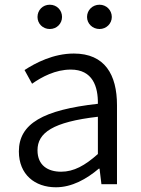

<svg xmlns="http://www.w3.org/2000/svg" viewBox="-20 -781 598 814"><path d="M217 13C285 13 347 -22 399 -66H402L410 0H476V-335C476 -465 424 -554 293 -554C206 -554 130 -514 84 -484L116 -426C157 -455 215 -486 280 -486C373 -486 396 -414 395 -341C163 -315 60 -257 60 -139C60 -41 128 13 217 13ZM239 -53C184 -53 139 -79 139 -144C139 -218 204 -264 395 -286V-128C340 -79 293 -53 239 -53ZM191 -658C221 -658 243 -681 243 -709C243 -738 221 -761 191 -761C161 -761 139 -738 139 -709C139 -681 161 -658 191 -658ZM402 -658C431 -658 454 -681 454 -709C454 -738 431 -761 402 -761C372 -761 349 -738 349 -709C349 -681 372 -658 402 -658Z"/></svg>

Font: ChiuKong Gothic MN Normal
Style: Regular
Weight: 350
Designer: Ryoko NISHIZUKA 西塚涼子 (kana, bopomofo & ideographs); Paul D. Hunt (Latin, Greek & Cyrillic); Sandoll Communications 산돌커뮤니
Foundry: Adobe
Version: Version 1.300